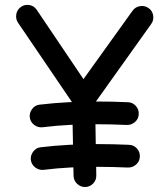

<svg xmlns="http://www.w3.org/2000/svg" viewBox="-20 -709 678 775"><path d="M104.5 -63.5Q102.5 -82 114.3 -97.4Q126 -112.8 144.5 -114.7Q203.6 -121.6 260.3 -124.5Q316.9 -127.4 373.5 -127.4Q437 -127.4 500.5 -124.5Q519.5 -124 532.5 -109.9Q545.4 -95.7 544.4 -76.7Q543.9 -57.6 529.5 -44.9Q515.1 -32.2 496.1 -32.7Q434.1 -35.6 373.5 -35.6Q318.8 -35.6 265.1 -33Q211.4 -30.3 155.8 -23.4Q137.2 -21.5 122.1 -33.2Q106.9 -44.9 104.5 -63.5ZM100.1 -235.4Q98.1 -253.9 109.9 -269.3Q121.6 -284.7 140.1 -286.6Q199.2 -293.5 255.9 -296.4Q312.5 -299.3 369.1 -299.3Q432.6 -299.3 496.1 -296.4Q515.1 -295.9 528.1 -281.7Q541 -267.6 540 -248.5Q539.6 -229.5 525.1 -216.8Q510.7 -204.1 491.7 -204.6Q429.7 -207.5 369.1 -207.5Q314.5 -207.5 260.7 -204.8Q207 -202.1 151.4 -195.3Q132.8 -193.4 117.7 -205.1Q102.5 -216.8 100.1 -235.4ZM323.7 45.9Q304.7 45.9 291 32.7Q277.3 19.5 276.9 0.5L271.5 -295.4L53.2 -616.7Q42.5 -632.3 45.7 -651.1Q48.8 -669.9 64 -680.7Q79.6 -691.9 98.4 -688.7Q117.2 -685.5 127.9 -669.9L316.9 -389.6L514.6 -665Q525.4 -680.7 544.4 -684.1Q563.5 -687.5 579.1 -676.8Q594.7 -666.5 598.1 -647.5Q601.6 -628.4 590.8 -612.8L363.8 -294.4L368.7 -1Q369.1 18.1 356 31.7Q342.8 45.4 323.7 45.9Z"/></svg>

Font: Mikhak-DS1-FD Medium
Style: Regular
Weight: 500
Designer: Amin Abedi
Version: Version 3.2